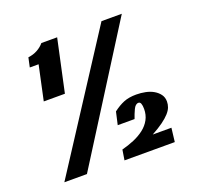

<svg xmlns="http://www.w3.org/2000/svg" viewBox="-114 -757 903 879"><g transform="rotate(-20 337.5 -317.5)"><path d="M55 0 467 -635H566L165 0ZM96 -594Q121 -597 141 -608Q161 -619 174 -635H251L196 -380H93L129 -548H86ZM356 -50Q387 -58 415.5 -70Q444 -82 466 -99Q488 -116 500.5 -139Q513 -162 513 -191Q513 -207 509.5 -216.5Q506 -226 498 -226Q483 -226 473 -204.5Q463 -183 456 -162H374L388 -224Q414 -244 439.5 -254.5Q465 -265 501 -265Q524 -265 546 -260.5Q568 -256 585 -246Q602 -236 612.5 -221.5Q623 -207 623 -187Q623 -173 618 -159.5Q613 -146 600 -131.5Q587 -117 565 -101Q543 -85 510 -67H601L593 0H348Z"/></g></svg>

Font: Racing Sans One
Style: Regular
Weight: 400
Designer: Pablo Impallari, Rodrigo Fuenzalida
Foundry: Pablo Impallari, Rodrigo Fuenzalida
Version: Version 1.001; ttfautohint (v0.8) -G 200 -r 50